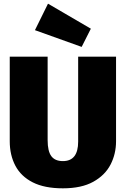

<svg xmlns="http://www.w3.org/2000/svg" viewBox="-20 -1004 684 1044"><path d="M322 20Q222 20 158 -12.5Q94 -45 63.5 -103Q33 -161 33 -236V-696H239V-242Q239 -182 259 -155Q279 -128 322 -128Q405 -128 405 -234V-696H611V-236Q611 -167 581 -109Q551 -51 487 -15.5Q423 20 322 20ZM424 -749 170 -840 241 -984 474 -848Z"/></svg>

Font: Trujillo Black
Style: Regular
Weight: 900
Designer: Fira Sans original fonts by bBox Type GmbH, Carrois Corporate GbR, & Edenspiekermann AG / Changes by Cristiano Sobral
Foundry: Fira Sans original fonts by bBox Type GmbH, Carrois Corporate GbR, & Edenspiekermann AG / Changes by Cristiano Sobral
Version: Version 4.301;July 28, 2020;FontCreator 13.0.0.2655 64-bit